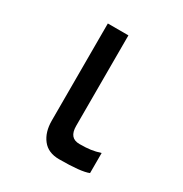

<svg xmlns="http://www.w3.org/2000/svg" viewBox="-169 -854 939 986"><g transform="rotate(30 300.0 -361.5)"><path d="M309.5 -726V-189.5Q309.5 -153 324.5 -135Q339.5 -117 371 -117Q410 -117 436.2 -120.8Q462.5 -124.5 492.5 -134V-15Q449.5 3 319 3Q254 3 220.8 -39.5Q187.5 -82 187.5 -150.5V-726Z"/></g></svg>

Font: JuliaMono SemiBold
Style: Regular
Weight: 600
Monospace: yes
Designer: cormullion
Foundry: corm
Version: Version 0.055; ttfautohint (v1.8.4)